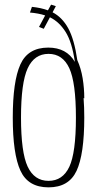

<svg xmlns="http://www.w3.org/2000/svg" viewBox="-20 -803 440 827"><path d="M189 4Q101 4 68 -68Q35 -140 35 -296.5Q35 -453 67.8 -525.5Q100.5 -598 188 -598Q266.5 -598 302.5 -536.5Q290 -622.5 262.2 -666Q234.5 -709.5 195 -728.5L168.5 -679L148 -687L174.5 -736.5Q159.5 -741.5 143 -744.5Q126.5 -747.5 109 -749L117.5 -773.5Q137 -771.5 154.2 -767.8Q171.5 -764 186.5 -758.5L200 -783L220.5 -776.5L206.5 -750Q248 -728.5 274 -681Q300 -633.5 313 -544Q329 -508.5 336 -465.8Q343 -423 343 -379.5L340 -380.5Q343 -342 343 -296.5Q343 -138.5 309.8 -67.2Q276.5 4 189 4ZM189 -24Q250 -24 278.5 -84.5Q307 -145 307 -296.2Q307 -447.5 278.5 -509.2Q250 -571 189 -571Q128 -571 99.2 -508.8Q70.5 -446.5 70.5 -296.5Q70.5 -146.5 99.2 -85.2Q128 -24 189 -24Z"/></svg>

Font: Anybody ExtraLight
Style: Regular
Weight: 200
Designer: Tyler Finck
Foundry: Etcetera Type Company
Version: Version 1.010; ttfautohint (v1.8.3) -l 8 -r 50 -G 200 -x 14 